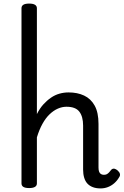

<svg xmlns="http://www.w3.org/2000/svg" viewBox="-20 -1035 691 1072"><path d="M542 17Q517 17 498.5 10Q480 3 468 -10Q456 -23 450 -43Q444 -63 444 -88V-334Q444 -384 423 -411.5Q402 -439 351 -439Q327 -439 303 -428.5Q279 -418 257 -397Q235 -376 217 -343.5Q199 -311 186 -268V-11Q186 2 175 8.5Q164 15 143 15Q121 15 110.5 8.5Q100 2 100 -11V-989Q100 -1002 110.5 -1008.5Q121 -1015 143 -1015Q164 -1015 175 -1008.5Q186 -1002 186 -989V-398Q202 -430 222 -452Q242 -474 264.5 -489.5Q287 -505 312 -512Q337 -519 363 -519Q412 -519 449.5 -501.5Q487 -484 508.5 -445.5Q530 -407 530 -343V-99Q530 -85 533.5 -76Q537 -67 544 -63Q551 -59 560 -59Q570 -59 576.5 -62.5Q583 -66 589.5 -73Q596 -80 602 -88Q610 -95 619 -93Q628 -91 637 -83Q647 -74 649.5 -64.5Q652 -55 645 -45Q634 -26 618 -12Q602 2 582.5 9.5Q563 17 542 17Z"/></svg>

Font: Playwrite NG Modern
Style: Regular
Weight: 400
Designer: Veronika Burian, José Scaglione
Foundry: TypeTogether
Version: Version 1.002